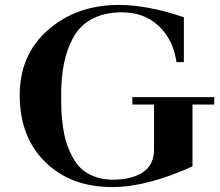

<svg xmlns="http://www.w3.org/2000/svg" viewBox="-20 -747 892 779"><path d="M517 -323V-353H849V-323H761V-72Q576 12 436 12Q267 12 163.5 -89.5Q60 -191 60 -361Q60 -526 176 -626.5Q292 -727 462 -727Q579 -727 726 -677V-495H696Q683 -586 624 -641.5Q565 -697 475 -697Q403 -697 352.5 -669.5Q302 -642 276 -592.5Q250 -543 239 -486.5Q228 -430 228 -358Q228 -325 229 -299Q230 -273 235 -236Q240 -199 248.5 -171Q257 -143 272.5 -113Q288 -83 309.5 -63Q331 -43 364 -30.5Q397 -18 438 -18Q514 -18 559.5 -48Q605 -78 605 -140V-323Z"/></svg>

Font: Justus
Style: Bold
Weight: 700
Version: Version 001.001